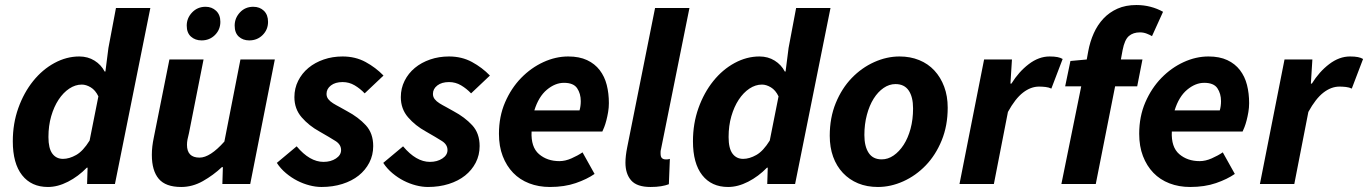

<svg xmlns="http://www.w3.org/2000/svg" viewBox="-20 -733 5451 765"><path d="M412 -542 442 -701H579L438 0H327L329 -65H326Q292 -30 251 -9Q210 12 171 12Q105 12 68 -35Q31 -82 31 -170Q31 -241 53 -302.5Q75 -364 112 -410Q149 -456 197 -482Q245 -508 296 -508Q330 -508 356.5 -491.5Q383 -475 397 -448H400ZM231 -100Q256 -100 283.5 -115.5Q311 -131 337 -173L372 -349Q360 -374 341.5 -385Q323 -396 306 -396Q280 -396 256 -380Q232 -364 213.5 -336Q195 -308 184 -270Q173 -232 173 -187Q173 -142 188.5 -121Q204 -100 231 -100Z M977 0H866L868 -67H864Q830 -35 788.5 -11.5Q747 12 702 12Q640 12 612.5 -20.5Q585 -53 585 -116Q585 -133 587 -150Q589 -167 593 -186L655 -496H791L733 -203Q729 -188 727 -177Q725 -166 725 -156Q725 -105 775 -105Q817 -105 874 -169L938 -496H1075ZM783 -572Q758 -572 741 -587Q724 -602 724 -631Q724 -661 745.5 -683.5Q767 -706 799 -706Q824 -706 841 -690Q858 -674 858 -646Q858 -615 836.5 -593.5Q815 -572 783 -572ZM973 -572Q948 -572 931.5 -587Q915 -602 915 -631Q915 -661 936 -683.5Q957 -706 989 -706Q1015 -706 1031.5 -690Q1048 -674 1048 -646Q1048 -615 1026.5 -593.5Q1005 -572 973 -572Z M1162 -150Q1214 -88 1269 -88Q1298 -88 1318.5 -101.5Q1339 -115 1339 -135Q1339 -157 1317 -171Q1295 -185 1253 -209Q1211 -232 1182 -265.5Q1153 -299 1153 -346Q1153 -381 1168 -411Q1183 -441 1209 -462.5Q1235 -484 1270 -496Q1305 -508 1345 -508Q1396 -508 1436.5 -486Q1477 -464 1508 -432L1433 -361Q1415 -380 1393 -393Q1371 -406 1345 -406Q1316 -406 1298.5 -392.5Q1281 -379 1281 -359Q1281 -347 1288 -338Q1295 -329 1307 -321.5Q1319 -314 1333.5 -306.5Q1348 -299 1363 -290Q1408 -266 1437.5 -234Q1467 -202 1467 -151Q1467 -115 1451.5 -85Q1436 -55 1409 -33.5Q1382 -12 1344 0Q1306 12 1261 12Q1238 12 1213 5.5Q1188 -1 1164.5 -13Q1141 -25 1119.5 -43Q1098 -61 1083 -84Z M1586 -150Q1638 -88 1693 -88Q1722 -88 1742.5 -101.5Q1763 -115 1763 -135Q1763 -157 1741 -171Q1719 -185 1677 -209Q1635 -232 1606 -265.5Q1577 -299 1577 -346Q1577 -381 1592 -411Q1607 -441 1633 -462.5Q1659 -484 1694 -496Q1729 -508 1769 -508Q1820 -508 1860.5 -486Q1901 -464 1932 -432L1857 -361Q1839 -380 1817 -393Q1795 -406 1769 -406Q1740 -406 1722.5 -392.5Q1705 -379 1705 -359Q1705 -347 1712 -338Q1719 -329 1731 -321.5Q1743 -314 1757.5 -306.5Q1772 -299 1787 -290Q1832 -266 1861.5 -234Q1891 -202 1891 -151Q1891 -115 1875.5 -85Q1860 -55 1833 -33.5Q1806 -12 1768 0Q1730 12 1685 12Q1662 12 1637 5.5Q1612 -1 1588.5 -13Q1565 -25 1543.5 -43Q1522 -61 1507 -84Z M1968 -200Q1968 -269 1992.5 -325.5Q2017 -382 2056.5 -422.5Q2096 -463 2145 -485.5Q2194 -508 2244 -508Q2288 -508 2319 -493.5Q2350 -479 2369.5 -453.5Q2389 -428 2397.5 -394.5Q2406 -361 2406 -322Q2406 -304 2403 -286.5Q2400 -269 2396 -253.5Q2392 -238 2387.5 -226.5Q2383 -215 2380 -209H2098Q2095 -147 2127.5 -119Q2160 -91 2209 -91Q2232 -91 2257 -102Q2282 -113 2301 -126L2349 -40Q2319 -19 2274 -3.5Q2229 12 2171 12Q2126 12 2088.5 -2.5Q2051 -17 2024.5 -44.5Q1998 -72 1983 -111Q1968 -150 1968 -200ZM2289 -293Q2294 -310 2294 -330Q2294 -360 2279.5 -381.5Q2265 -403 2227 -403Q2192 -403 2159 -375.5Q2126 -348 2109 -293Z M2590 -701H2727L2614 -140Q2612 -132 2612 -128.5Q2612 -125 2612 -121Q2612 -108 2617.5 -103Q2623 -98 2631 -98Q2636 -98 2639 -98Q2642 -98 2649 -100L2645 1Q2632 6 2614 9Q2596 12 2572 12Q2518 12 2495 -14Q2472 -40 2472 -85Q2472 -111 2479 -146Z M3122 -542 3152 -701H3289L3148 0H3037L3039 -65H3036Q3002 -30 2961 -9Q2920 12 2881 12Q2815 12 2778 -35Q2741 -82 2741 -170Q2741 -241 2763 -302.5Q2785 -364 2822 -410Q2859 -456 2907 -482Q2955 -508 3006 -508Q3040 -508 3066.5 -491.5Q3093 -475 3107 -448H3110ZM2941 -100Q2966 -100 2993.5 -115.5Q3021 -131 3047 -173L3082 -349Q3070 -374 3051.5 -385Q3033 -396 3016 -396Q2990 -396 2966 -380Q2942 -364 2923.5 -336Q2905 -308 2894 -270Q2883 -232 2883 -187Q2883 -142 2898.5 -121Q2914 -100 2941 -100Z M3478 12Q3434 12 3399 -2.5Q3364 -17 3338.5 -44Q3313 -71 3299.5 -108.5Q3286 -146 3286 -192Q3286 -264 3310 -322.5Q3334 -381 3373.5 -422Q3413 -463 3463 -485.5Q3513 -508 3564 -508Q3607 -508 3642.5 -493.5Q3678 -479 3703 -452Q3728 -425 3742 -387.5Q3756 -350 3756 -304Q3756 -232 3732 -173.5Q3708 -115 3668.5 -74Q3629 -33 3579 -10.5Q3529 12 3478 12ZM3548 -398Q3523 -398 3500.5 -382.5Q3478 -367 3461 -340Q3444 -313 3434 -275.5Q3424 -238 3424 -195Q3424 -150 3441 -124Q3458 -98 3493 -98Q3518 -98 3540.5 -113.5Q3563 -129 3580.5 -156Q3598 -183 3608 -220Q3618 -257 3618 -301Q3618 -347 3600.5 -372.5Q3583 -398 3548 -398Z M3901 -496H4012L4006 -400H4010Q4039 -447 4079 -477.5Q4119 -508 4162 -508Q4181 -508 4193.5 -505.5Q4206 -503 4214 -498L4169 -380Q4159 -385 4145.5 -386.5Q4132 -388 4120 -388Q4087 -388 4056 -364Q4025 -340 3996 -287L3940 0H3803Z M4245 -490 4310 -496 4316 -529Q4323 -567 4338 -600.5Q4353 -634 4376.5 -659Q4400 -684 4432.5 -698.5Q4465 -713 4508 -713Q4537 -713 4564 -706Q4591 -699 4614 -686L4570 -589Q4562 -594 4549 -599Q4536 -604 4522 -604Q4495 -604 4478 -589.5Q4461 -575 4453 -534L4446 -496H4532L4511 -389H4423L4346 0H4209L4288 -389H4224Z M4519 -200Q4519 -269 4543.5 -325.5Q4568 -382 4607.5 -422.5Q4647 -463 4696 -485.5Q4745 -508 4795 -508Q4839 -508 4870 -493.5Q4901 -479 4920.5 -453.5Q4940 -428 4948.5 -394.5Q4957 -361 4957 -322Q4957 -304 4954 -286.5Q4951 -269 4947 -253.5Q4943 -238 4938.5 -226.5Q4934 -215 4931 -209H4649Q4646 -147 4678.5 -119Q4711 -91 4760 -91Q4783 -91 4808 -102Q4833 -113 4852 -126L4900 -40Q4870 -19 4825 -3.5Q4780 12 4722 12Q4677 12 4639.5 -2.5Q4602 -17 4575.5 -44.5Q4549 -72 4534 -111Q4519 -150 4519 -200ZM4840 -293Q4845 -310 4845 -330Q4845 -360 4830.5 -381.5Q4816 -403 4778 -403Q4743 -403 4710 -375.5Q4677 -348 4660 -293Z M5098 -496H5209L5203 -400H5207Q5236 -447 5276 -477.5Q5316 -508 5359 -508Q5378 -508 5390.5 -505.5Q5403 -503 5411 -498L5366 -380Q5356 -385 5342.5 -386.5Q5329 -388 5317 -388Q5284 -388 5253 -364Q5222 -340 5193 -287L5137 0H5000Z"/></svg>

Font: mr_Source Sans Pro
Style: Bold Italic
Weight: 700
Italic angle: -11°
Designer: Paul D. Hunt
Foundry: Adobe Systems Incorporated
Version: Version 1.036;July 10, 2024;FontCreator 11.5.0.2430 64-bit